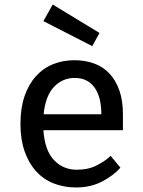

<svg xmlns="http://www.w3.org/2000/svg" viewBox="-20 -810 631 845"><path d="M70 0ZM318 -63Q369 -63 406.5 -82.5Q444 -102 467 -124L510 -72Q479 -37 429 -11Q379 15 315 15Q262 15 217 -2.5Q172 -20 139.5 -55.5Q107 -91 88.5 -143.5Q70 -196 70 -265Q70 -334 88 -386.5Q106 -439 138 -474.5Q170 -510 213.5 -527.5Q257 -545 308 -545Q355 -545 394.5 -530.5Q434 -516 462 -486Q490 -456 505.5 -411.5Q521 -367 521 -307V-237H171Q177 -148 217.5 -105.5Q258 -63 318 -63ZM309 -467Q255 -467 217.5 -427.5Q180 -388 172 -307H426Q426 -384 395.5 -425.5Q365 -467 309 -467ZM418 -665 386 -607 171 -717 212 -790Z"/></svg>

Font: Orienta
Style: Regular
Weight: 400
Designer: Eduardo Rodriguez Tunni
Foundry: Eduardo Rodriguez Tunni
Version: Version 1.001